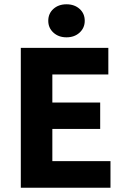

<svg xmlns="http://www.w3.org/2000/svg" viewBox="-20 -875 588 895"><path d="M77 0V-652H485V-528H224V-397H447V-274H224V-124H495V0ZM290 -701Q253 -701 229 -723Q205 -745 205 -778Q205 -812 229 -833.5Q253 -855 290 -855Q327 -855 351 -833.5Q375 -812 375 -778Q375 -745 351 -723Q327 -701 290 -701Z"/></svg>

Font: Mada
Style: Bold
Weight: 700
Designer: Khaled Hosny
Version: Version 1.5